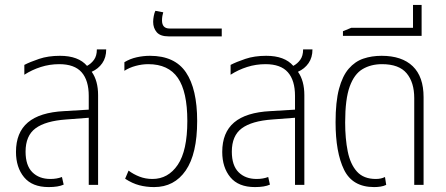

<svg xmlns="http://www.w3.org/2000/svg" viewBox="-20 -752 1815 781"><path d="M178 9Q111 9 78 -31Q45 -71 45 -134Q45 -213 93.5 -254Q142 -295 241 -300L341 -306V-362Q341 -425 312 -458Q283 -491 221 -491Q182 -491 146 -479.5Q110 -468 79 -448V-488Q102 -500 139 -512.5Q176 -525 224 -525Q299 -525 334 -484Q351 -493 362.5 -509Q374 -525 374 -551H412Q412 -518 396 -495Q380 -472 353 -460Q366 -442 372.5 -418Q379 -394 379 -365V0H341V-273L249 -266Q165 -260 124.5 -230Q84 -200 84 -135Q84 -79 111.5 -51.5Q139 -24 185 -24Q211 -24 232 -32L239 -1Q217 9 178 9Z M607 9Q575 9 546.5 1.5Q518 -6 489 -25L503 -58Q523 -43 547.5 -33.5Q572 -24 600 -24Q664 -24 703 -81.5Q742 -139 742 -260Q742 -379 703.5 -435Q665 -491 583 -491Q558 -491 532 -484Q506 -477 486 -464V-499Q509 -513 536 -519Q563 -525 590 -525Q691 -525 736.5 -457.5Q782 -390 782 -260Q782 -126 735.5 -58.5Q689 9 607 9Z M666 -604Q632 -604 617.5 -621Q603 -638 603 -663Q603 -674 605.5 -687Q608 -700 612 -708L644 -702Q642 -696 640.5 -687Q639 -678 639 -669Q639 -636 670 -636H882V-604Z M1017 9Q950 9 917 -31Q884 -71 884 -134Q884 -213 932.5 -254Q981 -295 1080 -300L1180 -306V-362Q1180 -425 1151 -458Q1122 -491 1060 -491Q1021 -491 985 -479.5Q949 -468 918 -448V-488Q941 -500 978 -512.5Q1015 -525 1063 -525Q1138 -525 1173 -484Q1190 -493 1201.5 -509Q1213 -525 1213 -551H1251Q1251 -518 1235 -495Q1219 -472 1192 -460Q1205 -442 1211.5 -418Q1218 -394 1218 -365V0H1180V-273L1088 -266Q1004 -260 963.5 -230Q923 -200 923 -135Q923 -79 950.5 -51.5Q978 -24 1024 -24Q1050 -24 1071 -32L1078 -1Q1056 9 1017 9Z M1502 9Q1414 9 1379.5 -61.5Q1345 -132 1345 -255Q1345 -338 1359 -390.5Q1373 -443 1398.5 -472.5Q1424 -502 1458 -513.5Q1492 -525 1532 -525Q1615 -525 1659 -482.5Q1703 -440 1703 -357V0H1665V-353Q1665 -417 1634 -454Q1603 -491 1534 -491Q1489 -491 1455 -471Q1421 -451 1402.5 -400Q1384 -349 1384 -254Q1384 -188 1394.5 -136Q1405 -84 1432 -54Q1459 -24 1509 -24Q1530 -24 1546 -32L1551 0Q1541 5 1528 7Q1515 9 1502 9Z M1375 -606V-625L1409 -639H1660V-732H1695V-606Z"/></svg>

Font: Noto Sans Thai UI Cond ExtLt
Style: Regular
Weight: 200
Width: 3
Designer: Monotype Design Team
Foundry: Monotype Imaging Inc.
Version: Version 2.000; ttfautohint (v1.8.4.7-5d5b)